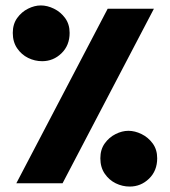

<svg xmlns="http://www.w3.org/2000/svg" viewBox="-20 -674 626 706"><path d="M135 -449Q108 -449 83.5 -461Q59 -473 43 -496.5Q27 -520 27 -553Q27 -585 43 -607.5Q59 -630 83 -642Q107 -654 130 -654Q154 -654 178.5 -642Q203 -630 219.5 -607.5Q236 -585 236 -553Q236 -507 206 -478Q176 -449 135 -449ZM376 -642H546L210 0H40ZM457 12Q430 12 405.5 0Q381 -12 365 -35.5Q349 -59 349 -92Q349 -124 365 -146.5Q381 -169 405 -181Q429 -193 452 -193Q476 -193 500.5 -181Q525 -169 541.5 -146.5Q558 -124 558 -92Q558 -46 528 -17Q498 12 457 12Z"/></svg>

Font: Noto Sans Syriac Western Black
Style: Regular
Weight: 900
Designer: Patrick Giasson and the Monotype Design Team
Foundry: Monotype Imaging Inc.
Version: Version 3.000; ttfautohint (v1.8.4.7-5d5b)